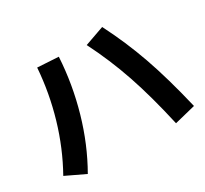

<svg xmlns="http://www.w3.org/2000/svg" viewBox="-136 -887 1136 1063"><g transform="rotate(-30 432.0 -355.0)"><path d="M497.1 -643.6 621.1 -687.5Q691.9 -549.3 743.4 -403.1Q794.9 -256.8 842.8 -54.7L709 -21.5Q665.5 -215.8 616 -361.3Q566.4 -506.8 497.1 -643.6ZM197.3 -672.9 331.1 -665Q321.3 -494.1 273.9 -329.1Q226.6 -164.1 145.5 -22.5L22.5 -81.1Q97.7 -215.3 141.8 -366Q186 -516.6 197.3 -672.9Z"/></g></svg>

Font: Pretendard GOV
Style: Bold
Weight: 700
Designer: Base glyphs from Inter by Rasmus Andersson; Hangeul glyphs from Noto Sans CJK(Source Han Sans) by Jang Soo-young and Kan
Foundry: Kil Hyung-jin
Version: Version 1.309